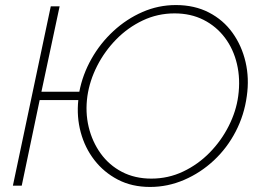

<svg xmlns="http://www.w3.org/2000/svg" viewBox="-20 -735 1031 760"><path d="M31 0 181 -710H216L144 -372H294Q307 -440 342 -502Q377 -564 429 -612Q481 -660 544 -687.5Q607 -715 676 -715Q750 -715 807 -685.5Q864 -656 900.5 -605Q937 -554 952 -489.5Q967 -425 957 -355Q947 -280 913 -214.5Q879 -149 826.5 -100Q774 -51 709 -23Q644 5 574 5Q502 5 446.5 -24Q391 -53 353.5 -101.5Q316 -150 299.5 -211.5Q283 -273 290 -339H137L66 0ZM579 -28Q646 -28 705 -56Q764 -84 810 -131Q856 -178 885.5 -236.5Q915 -295 923 -355Q932 -422 918 -481.5Q904 -541 870 -586Q836 -631 785.5 -656.5Q735 -682 671 -682Q604 -682 545 -654Q486 -626 440 -579Q394 -532 364.5 -474Q335 -416 326 -355Q317 -291 331 -232.5Q345 -174 378.5 -127.5Q412 -81 463 -54.5Q514 -28 579 -28Z"/></svg>

Font: Raleway ExtraLight
Style: Italic
Weight: 200
Italic angle: -12°
Designer: Matt McInerney, Pablo Impallari, Rodrigo Fuenzalida
Foundry: Matt McInerney, Pablo Impallari, Rodrigo Fuenzalida
Version: Version 4.026